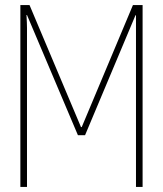

<svg xmlns="http://www.w3.org/2000/svg" viewBox="-20 -734 640 754"><path d="M60 0V-714H96L298 -235H301L502 -714H540V0H514V-674H512L314 -203H286L86 -675H84Q86 -641 86 -624.5Q86 -608 86 -586V0Z"/></svg>

Font: Noto Sans Mono Thin
Style: Regular
Weight: 100
Designer: Monotype Design Team
Foundry: Monotype Imaging Inc.
Version: Version 2.014